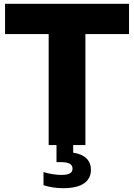

<svg xmlns="http://www.w3.org/2000/svg" viewBox="-20 -760 702 1006"><path d="M363.5 0V40Q409.5 47 433 70Q456.5 93 456.5 130Q456.5 175.5 420.2 200.8Q384 226 311 226Q257 226 208 210.5V141.5Q229.5 148.5 254.8 152.5Q280 156.5 301.5 156.5Q331 156.5 345.5 148.8Q360 141 360 123.5Q360 106 345 97.8Q330 89.5 301 89.5H276V0H235V-581.5H6.5V-740H656V-581.5H427.5V0Z"/></svg>

Font: Encode Sans ExtraBold
Style: Regular
Weight: 800
Designer: Multiple Designers
Foundry: Impallari Type
Version: Version 2.000